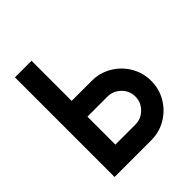

<svg xmlns="http://www.w3.org/2000/svg" viewBox="-203 -886 1022 1022"><g transform="rotate(-45 307.5 -375.0)"><path d="M572.9 -224Q572.9 -162.5 542.7 -111.5Q512.5 -60.4 461.5 -30.2Q410.4 0 349 0H72.9V-750H197.9V-447.9H349Q409.4 -447.9 460.9 -417.7Q512.5 -387.5 542.7 -335.9Q572.9 -284.4 572.9 -224ZM454.2 -224Q454.2 -267.7 422.9 -298.4Q391.7 -329.2 349 -329.2H197.9V-118.8H349Q391.7 -118.8 422.9 -150Q454.2 -181.2 454.2 -224Z"/></g></svg>

Font: Vladivostok Bold
Style: Regular
Weight: 700
Width: 4
Designer: Michael Sharanda
Foundry: Michael Sharanda
Version: Version 1.005